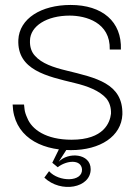

<svg xmlns="http://www.w3.org/2000/svg" viewBox="-20 -593 551 775"><path d="M266 13C385 13 470 -43 474 -131C477 -257 366 -279 249 -308C195 -321 148 -337 121 -368C107 -383 100 -404 101 -429C102 -488 169 -530 261 -530C326 -530 426 -503 423 -393H468C472 -506 393 -573 265 -573C146 -573 58 -518 54 -432C49 -310 170 -285 281 -258C335 -245 381 -227 409 -196C422 -180 429 -159 428 -134C424 -99 400 -29 269 -29C165 -29 108 -71 90 -117C84 -130 80 -142 79 -153C78 -163 77 -169 77 -171H31C35 -47 137 13 266 13ZM159 124C226 188 346 166 346 90C346 25 254 20 217 60L257 -2L229 -13L191 64L213 82C249 54 307 49 311 90C314 143 217 142 178 98Z"/></svg>

Font: OSH Darker Grotesque
Style: Regular
Weight: 400
Designer: Gabriel Lam
Foundry: TypeRant
Version: Version 1.000;Glyphs 3.1.1 (3148)